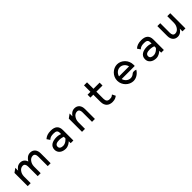

<svg xmlns="http://www.w3.org/2000/svg" viewBox="437 -2239 3857 3857"><g transform="rotate(-45 2365.5 -310.5)"><path d="M399 0H483V-187C483 -240 502 -283 525 -312C545 -339 577 -361 618 -361C664 -361 684 -325 684 -273V0H766V-283C766 -378 714 -443 624 -443C553 -443 507 -396 474 -343L473 -342V-341C455 -404 408 -443 340 -443C275 -443 230 -404 199 -356V-437L115 -376V0H199V-187C199 -240 217 -283 240 -312C260 -339 292 -361 333 -361C379 -361 399 -325 399 -273Z M1049 -401 1093 -336 1097 -340C1132 -372 1168 -381 1230 -381C1301 -381 1329 -359 1329 -298V-266C1314 -272 1270 -288 1221 -288C1106 -288 1012 -246 1012 -135C1012 -46 1087 11 1189 11C1259 11 1314 -34 1336 -55V0H1412V-298C1412 -409 1349 -462 1230 -462C1144 -462 1095 -440 1053 -404ZM1099 -136C1099 -193 1153 -209 1221 -209C1269 -209 1315 -194 1329 -189V-143C1321 -133 1266 -68 1192 -68C1135 -68 1099 -89 1099 -136Z M2024 -283C2024 -378 1973 -443 1883 -443C1818 -443 1773 -404 1742 -356V-437L1658 -376V0H1742V-187C1742 -240 1760 -283 1783 -312C1803 -339 1835 -361 1876 -361C1922 -361 1942 -325 1942 -273V0H2024Z M2650 -33 2614 -105 2609 -102C2580 -81 2575 -70 2517 -70C2458 -70 2432 -104 2432 -168V-367H2607V-449H2432V-632H2346V-449H2264V-367H2346V-160C2348 -50 2412 11 2517 11C2586 11 2614 -8 2647 -31Z M3343 -187V-225C3343 -356 3234 -462 3114 -462C2994 -462 2883 -357 2883 -226C2883 -95 2994 11 3114 11C3191 11 3265 -36 3308 -106L3311 -111L3306 -114C3306 -114 3242 -141 3205 -108C3180 -85 3149 -70 3114 -70C3047 -70 2989 -119 2971 -187ZM2971 -262C2988 -330 3046 -381 3114 -381C3182 -381 3240 -331 3256 -262Z M3620 -401 3664 -336 3668 -340C3703 -372 3739 -381 3801 -381C3872 -381 3900 -359 3900 -298V-266C3885 -272 3841 -288 3792 -288C3677 -288 3583 -246 3583 -135C3583 -46 3658 11 3760 11C3830 11 3885 -34 3907 -55V0H3983V-298C3983 -409 3920 -462 3801 -462C3715 -462 3666 -440 3624 -404ZM3670 -136C3670 -193 3724 -209 3792 -209C3840 -209 3886 -194 3900 -189V-143C3892 -133 3837 -68 3763 -68C3706 -68 3670 -89 3670 -136Z M4230 -149C4230 -54 4281 11 4371 11C4436 11 4481 -28 4512 -76V0H4596V-432H4512V-245C4512 -192 4494 -149 4471 -120C4451 -93 4419 -71 4378 -71C4332 -71 4312 -107 4312 -159V-432H4230Z"/></g></svg>

Font: Charger Monospace
Style: Regular
Weight: 400
Designer: Jasper
Foundry: Cannot Into Space Fonts
Version: Version 0.980